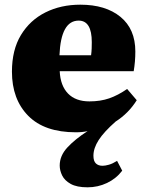

<svg xmlns="http://www.w3.org/2000/svg" viewBox="-20 -551 630 820"><path d="M354 249Q308 249 282 234.5Q256 220 245.5 198.5Q235 177 235 156Q235 114 268 78.5Q301 43 354 9Q332 14 304 14Q170 14 100.5 -56.5Q31 -127 31 -245Q31 -338 69.5 -401.5Q108 -465 174 -498Q240 -531 323 -531Q431 -531 494.5 -479Q558 -427 558 -331Q558 -288 551 -247H235Q238 -185 270.5 -151.5Q303 -118 362 -118Q409 -118 446.5 -131Q484 -144 523 -171L564 -123Q529 -67 474 -32Q424 12 401.5 47Q379 82 379 114Q379 137 389.5 147Q400 157 418 157Q429 157 445 152.5Q461 148 480 136L502 178Q476 212 437 230.5Q398 249 354 249ZM234 -315H369Q371 -330 371.5 -343.5Q372 -357 372 -371Q372 -463 316 -463Q240 -463 234 -315Z"/></svg>

Font: Literata 36pt ExtraBold
Style: Regular
Weight: 800
Designer: Latin by Veronika Burian and Jose Scaglione. Greek by Irene Vlachou. Cyrillic by Vera Evstafieva.
Foundry: TypeTogether
Version: Version 3.002